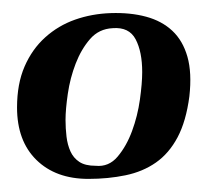

<svg xmlns="http://www.w3.org/2000/svg" viewBox="-20 -267 326 293"><path d="M149 -247Q179 -248 203 -241.5Q227 -235 243 -220Q259 -205 266 -180.5Q273 -156 269 -120Q264 -82 251 -57.5Q238 -33 218 -19Q198 -5 171.5 0.5Q145 6 115 6Q65 6 35.5 -23Q6 -52 6 -103Q6 -139 17.5 -165.5Q29 -192 49 -210Q69 -228 94.5 -237Q120 -246 149 -247ZM80 -84Q80 -71 81.5 -58.5Q83 -46 87.5 -36Q92 -26 101 -20Q110 -14 126 -14Q146 -12 159.5 -28Q173 -44 181.5 -67Q190 -90 193.5 -115Q197 -140 197 -157Q197 -188 187 -207Q177 -226 152 -224Q131 -223 117.5 -207.5Q104 -192 95.5 -170Q87 -148 83.5 -124Q80 -100 80 -84Z"/></svg>

Font: Lucien Schoenschriftv CAT
Style: Regular
Weight: 400
Designer: Lucian Bernhard 1928
Foundry: CAT-Fonts Peter Wiegel
Version: Version 1.000